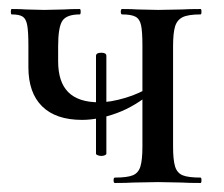

<svg xmlns="http://www.w3.org/2000/svg" viewBox="-20 -406 496 426"><path d="M205 -289Q216 -289 216 -282V-65Q216 -63 212.5 -61.5Q209 -60 205 -60Q201 -60 197 -61.5Q193 -63 193 -65V-282Q193 -289 205 -289ZM43 -257V-305Q43 -335 40.5 -349.5Q38 -364 30.5 -369Q23 -374 6 -374Q4 -374 4 -380Q4 -386 6 -386Q26 -386 38 -385L78 -384L122 -385Q135 -386 157 -386Q159 -386 159 -380Q159 -374 157 -374Q128 -374 118.5 -360Q109 -346 109 -303V-270Q109 -224 131.5 -201.5Q154 -179 200 -179Q225 -179 258.5 -189Q292 -199 314 -215L319 -203Q280 -170 239 -155Q198 -140 162 -140Q104 -140 73.5 -170Q43 -200 43 -257ZM235 -12Q262 -12 274.5 -17Q287 -22 291.5 -36.5Q296 -51 296 -81V-305Q296 -336 293 -350Q290 -364 280.5 -369Q271 -374 251 -374Q248 -374 248 -380Q248 -386 251 -386Q273 -386 286 -385L331 -384L384 -385Q399 -386 425 -386Q427 -386 427 -380Q427 -374 425 -374Q398 -374 385.5 -368Q373 -362 368.5 -347.5Q364 -333 364 -303V-81Q364 -51 368.5 -36.5Q373 -22 385.5 -17Q398 -12 425 -12Q427 -12 427 -6Q427 0 425 0Q398 0 383 -1L331 -2L276 -1Q261 0 235 0Q232 0 232 -6Q232 -12 235 -12Z"/></svg>

Font: Cormorant Garamond Medium
Style: Regular
Weight: 500
Designer: Christian Thalmann (Catharsis Fonts)
Foundry: Catharsis Fonts
Version: Version 4.000